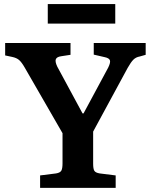

<svg xmlns="http://www.w3.org/2000/svg" viewBox="-20 -908 729 928"><path d="M210.9 -793.9V-888.2H537.1V-793.9ZM173.8 0V-60.1L251 -69.8Q271 -73.2 276.6 -83.5Q282.2 -93.8 282.2 -118.2V-264.2L99.1 -582Q84.5 -607.4 72.3 -617.9Q60.1 -628.4 39.1 -632.8L4.9 -640.1V-700.2H320.8V-643.1L275.9 -636.2Q254.9 -633.3 250 -622.1Q245.1 -610.8 256.8 -585.9L378.9 -359.9H383.8L502.9 -581.1Q515.1 -606 511.2 -616.7Q507.3 -627.4 485.8 -631.8L433.1 -644V-700.2H684.1V-643.1L654.8 -634.8Q637.2 -631.8 625 -619.9Q612.8 -607.9 597.2 -580.1L430.2 -272V-117.2Q430.2 -92.3 435.8 -82.8Q441.4 -73.2 461.9 -69.8L539.1 -60.1V0Z"/></svg>

Font: Literata Book
Style: Bold
Weight: 700
Designer: Latin by Veronika Burian and Jose Scaglione. Greek by Irene Vlachou. Cyrillic by Vera Evstafieva
Foundry: TypeTogether
Version: Version 2.003;PS 002.003;hotconv 1.0.88;makeotf.lib2.5.64775